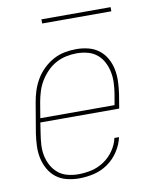

<svg xmlns="http://www.w3.org/2000/svg" viewBox="-80 -750 660 820"><g transform="rotate(-10 250.0 -340.5)"><path d="M197 8Q170 8 144 1.5Q118 -5 98 -20.5Q78 -36 65.5 -58.5Q53 -81 47.5 -106Q42 -131 43 -158.5Q44 -186 48 -213L70 -343Q74 -368 82 -393Q90 -418 103.5 -441Q117 -464 136.5 -483Q156 -502 179.5 -515Q203 -528 229 -533Q255 -538 280 -538Q307 -538 332.5 -531.5Q358 -525 378 -509.5Q398 -494 410.5 -471.5Q423 -449 428 -423.5Q433 -398 432 -371Q431 -344 427 -317L417 -256H75L68 -210Q64 -186 62.5 -161.5Q61 -137 65.5 -114.5Q70 -92 81 -71.5Q92 -51 109.5 -36.5Q127 -22 150 -16Q173 -10 197 -10Q226 -10 254.5 -16.5Q283 -23 308.5 -40Q334 -57 351.5 -82.5Q369 -108 375 -136H395Q388 -104 369 -75Q350 -46 322 -26.5Q294 -7 261.5 0.5Q229 8 197 8ZM400 -274 408 -320Q412 -344 413 -368.5Q414 -393 409.5 -415.5Q405 -438 394.5 -458.5Q384 -479 366.5 -493.5Q349 -508 326 -514Q303 -520 279 -520Q256 -520 232.5 -515Q209 -510 188 -498.5Q167 -487 149.5 -469Q132 -451 119.5 -430Q107 -409 100 -386Q93 -363 89 -340L78 -274ZM156 -671V-689H456V-671Z"/></g></svg>

Font: Iosevka Slab Thin Oblique
Style: Regular
Weight: 100
Italic angle: -9°
Monospace: yes
Designer: Belleve Invis
Foundry: Belleve Invis
Version: Version 11.1.0; ttfautohint (v1.8.3)